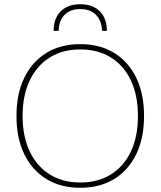

<svg xmlns="http://www.w3.org/2000/svg" viewBox="-20 -879 760 909"><path d="M360 -670Q453 -670 520.5 -628.5Q588 -587 625 -511Q662 -435 662 -330Q662 -225 625 -149Q588 -73 520.5 -31.5Q453 10 360 10Q267 10 199.5 -31.5Q132 -73 95 -149Q58 -225 58 -330Q58 -435 95 -511Q132 -587 199.5 -628.5Q267 -670 360 -670ZM360 -645Q276 -645 215 -606.5Q154 -568 120.5 -497.5Q87 -427 87 -330Q87 -233 120.5 -162.5Q154 -92 215 -53.5Q276 -15 360 -15Q444 -15 505.5 -53.5Q567 -92 600 -162.5Q633 -233 633 -330Q633 -427 600 -497.5Q567 -568 505.5 -606.5Q444 -645 360 -645ZM486 -733H463Q462 -779 435.5 -807.5Q409 -836 360 -836Q311 -836 284.5 -807.5Q258 -779 258 -733H234Q234 -792 267.5 -825.5Q301 -859 360 -859Q419 -859 452.5 -825.5Q486 -792 486 -733Z"/></svg>

Font: Work Sans ExtraLight
Style: Regular
Weight: 200
Designer: Wei Huang
Foundry: Wei Huang
Version: Version 2.010; ttfautohint (v1.8.3)